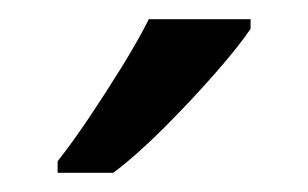

<svg xmlns="http://www.w3.org/2000/svg" viewBox="-20 -786 321 200"><path d="M241 -756Q229 -738 204 -709.5Q179 -681 150.5 -652.5Q122 -624 98 -606H40V-618Q55 -637 72.5 -663Q90 -689 107 -716.5Q124 -744 135 -766H241Z"/></svg>

Font: Noto Znamenny Musical Notation
Style: Regular
Weight: 400
Version: Version 1.003; ttfautohint (v1.8.4.7-5d5b)